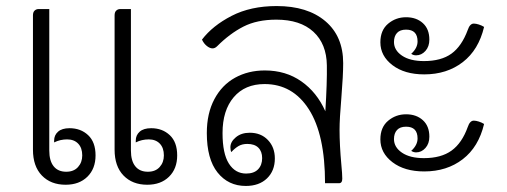

<svg xmlns="http://www.w3.org/2000/svg" viewBox="-20 -606 1676 635"><path d="M89 -111V-555Q89 -566 94.5 -571Q100 -576 107 -576H143V-108Q143 -74 157.5 -56Q172 -38 199 -38Q224 -38 238 -53.5Q252 -69 252 -92Q252 -117 238.5 -131Q225 -145 202 -145Q179 -145 159 -135V-141Q159 -159 172 -170.5Q185 -182 210 -182Q247 -182 271.5 -159Q296 -136 296 -92Q296 -48 269 -21.5Q242 5 197 5Q148 5 118.5 -25.5Q89 -56 89 -111ZM359 -111V-555Q359 -566 364.5 -571Q370 -576 377 -576H413V-108Q413 -74 427.5 -56Q442 -38 469 -38Q494 -38 508 -53.5Q522 -69 522 -92Q522 -117 508.5 -131Q495 -145 472 -145Q449 -145 429 -135V-141Q429 -159 442 -170.5Q455 -182 480 -182Q517 -182 541.5 -159Q566 -136 566 -92Q566 -48 539 -21.5Q512 5 467 5Q418 5 388.5 -25.5Q359 -56 359 -111Z M1109 -283Q1103 -213 1103 -177Q1103 -127 1109 -61Q1112 -31 1112 -15Q1112 0 1101 0H1055Q1055 -161 1001.5 -244.5Q948 -328 855 -328Q790 -328 753 -284.5Q716 -241 716 -166Q716 -98 737 -65Q758 -32 794 -32Q820 -32 833.5 -46Q847 -60 847 -83Q847 -105 834.5 -117.5Q822 -130 798 -130Q781 -130 769 -123Q757 -116 745 -103Q742 -109 742 -119Q742 -137 760 -152Q778 -167 806 -167Q843 -167 866 -143Q889 -119 889 -82Q889 -41 863 -16Q837 9 793 9Q735 9 699.5 -35.5Q664 -80 664 -166Q664 -231 689 -278Q714 -325 757.5 -349Q801 -373 856 -373Q925 -373 976.5 -337Q1028 -301 1056 -238Q1062 -333 1061 -390Q1060 -461 1016.5 -501Q973 -541 894 -541Q830 -541 785 -518Q740 -495 698 -453Q691 -446 683 -446Q674 -446 664 -454Q654 -462 648 -475Q683 -521 746 -553.5Q809 -586 895 -586Q997 -586 1056 -536Q1115 -486 1115 -397Q1115 -357 1109 -283Z M1238 -466Q1238 -506 1263.5 -527.5Q1289 -549 1323 -549Q1357 -549 1378.5 -529.5Q1400 -510 1400 -475Q1400 -452 1387 -437.5Q1374 -423 1356 -423Q1347 -423 1340 -428Q1361 -447 1361 -469Q1361 -508 1323 -508Q1303 -508 1293 -497Q1283 -486 1283 -467Q1283 -440 1309.5 -422Q1336 -404 1382 -404Q1439 -404 1473 -428.5Q1507 -453 1527 -507Q1534 -528 1547 -528Q1554 -528 1563.5 -525Q1573 -522 1581 -517Q1563 -441 1510.5 -400.5Q1458 -360 1383 -360Q1318 -360 1278 -390.5Q1238 -421 1238 -466ZM1238 -145Q1238 -185 1263.5 -206.5Q1289 -228 1323 -228Q1357 -228 1378.5 -208.5Q1400 -189 1400 -154Q1400 -131 1387 -116.5Q1374 -102 1356 -102Q1348 -102 1340 -107Q1361 -126 1361 -148Q1361 -187 1323 -187Q1303 -187 1293 -176Q1283 -165 1283 -146Q1283 -119 1309.5 -101Q1336 -83 1382 -83Q1439 -83 1473.5 -108Q1508 -133 1527 -186Q1534 -207 1547 -207Q1554 -207 1563.5 -204Q1573 -201 1581 -196Q1563 -120 1510.5 -79.5Q1458 -39 1383 -39Q1318 -39 1278 -69.5Q1238 -100 1238 -145Z"/></svg>

Font: Krub Light
Style: Regular
Weight: 300
Designer: Ekaluck Peanpanawate
Foundry: Cadson Demak Co.,Ltd.
Version: Version 1.000; ttfautohint (v1.6)